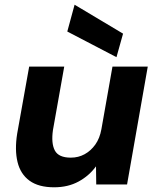

<svg xmlns="http://www.w3.org/2000/svg" viewBox="-20 -784 669 816"><path d="M210 12Q144 12 105.5 -16Q67 -44 54.5 -95.5Q42 -147 53 -216L104 -501H253L205 -231Q197 -175 213 -144.5Q229 -114 281 -114Q313 -114 339.5 -128.5Q366 -143 385 -169.5Q404 -196 411 -235L458 -501H608L520 0H389L388 -77Q359 -37 314 -12.5Q269 12 210 12ZM475 -541 266 -650 297 -764 503 -641Z"/></svg>

Font: DM Sans 17pt Black
Style: Italic
Weight: 900
Italic angle: -10°
Version: Version 4.004;gftools[0.9.30]